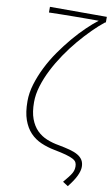

<svg xmlns="http://www.w3.org/2000/svg" viewBox="-106 -847 643 1100"><g transform="rotate(10 215.5 -297.0)"><path d="M340 180Q356 161 367 147Q378 133 384 122.5Q390 112 392.5 102.5Q395 93 395 81Q395 68 390 58Q385 48 370 40Q355 32 328.5 24.5Q302 17 260 9Q218 1 181 -15Q144 -31 117 -59.5Q90 -88 74.5 -131.5Q59 -175 59 -240Q59 -288 74.5 -339Q90 -390 115.5 -441Q141 -492 174.5 -540Q208 -588 244 -630.5Q280 -673 315.5 -707Q351 -741 381 -764Q353 -764 315 -764Q277 -764 236.5 -763.5Q196 -763 158 -762.5Q120 -762 92 -761V-794H423V-761H419Q386 -735 350 -699Q314 -663 278 -620.5Q242 -578 209.5 -530Q177 -482 152 -433Q127 -384 112 -335Q97 -286 97 -241Q97 -183 111.5 -144Q126 -105 151 -80Q176 -55 209.5 -41.5Q243 -28 280 -22Q317 -15 345 -7.5Q373 0 392 11Q411 22 421 38Q431 54 431 78Q431 100 417 130Q403 160 371 200Z"/></g></svg>

Font: SpoqaHanSans
Style: Thin
Weight: 250
Designer: [Spoqa Han Sans] Dong-huui Kim \uAE40 \uB3D9 \uD718   [Noto Sans] Ryoko NISHIZUKA \u897F \u585A \u6DBC \u5B50  (kana & i
Foundry: Spoqa (http://bi.spoqa.com)
Version: Version 1.004;PS 1.004;hotconv 1.0.82;makeotf.lib2.5.63406